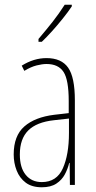

<svg xmlns="http://www.w3.org/2000/svg" viewBox="-20 -783 406 813"><path d="M177 -537Q240 -537 268.5 -496.5Q297 -456 297 -358V0H276L275 -93H273Q267 -68 254.5 -44.5Q242 -21 218.5 -5.5Q195 10 157 10Q115 10 89 -9.5Q63 -29 50.5 -61Q38 -93 38 -129Q38 -208 83 -247.5Q128 -287 210 -297L271 -304V-355Q271 -445 249 -478.5Q227 -512 177 -512Q159 -512 135 -506Q111 -500 83 -483L72 -505Q123 -537 177 -537ZM209 -274Q135 -266 99.5 -230.5Q64 -195 64 -129Q64 -73 89 -42.5Q114 -12 157 -12Q220 -12 246 -70Q272 -128 272 -220V-281ZM284 -756Q268 -732 245.5 -704Q223 -676 200 -650.5Q177 -625 157 -606H143V-618Q177 -658 203 -691Q229 -724 254 -763H284Z"/></svg>

Font: Noto Sans Lao Looped ExtraCondensed Thin
Style: Regular
Weight: 100
Width: 2
Designer: Mark Frömberg, Ben Mitchell
Foundry: The Fontpad Ltd
Version: Version 1.002; ttfautohint (v1.8.4.7-5d5b)